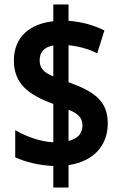

<svg xmlns="http://www.w3.org/2000/svg" viewBox="-20 -779 541 857"><path d="M218 -38V58H286V-42C400 -59 461 -131 461 -228C461 -327 403 -370 286 -412V-577C330 -573 374 -561 414 -541L446 -643C398 -667 344 -682 286 -686V-759H218V-684C113 -673 42 -614 42 -509C42 -408 103 -357 218 -315V-144C161 -146 96 -170 48 -198V-77C95 -55 155 -41 218 -38ZM218 -576V-438C173 -457 157 -475 157 -510C157 -545 176 -569 218 -576ZM286 -150V-289C330 -272 348 -252 348 -219C348 -185 329 -160 286 -150Z"/></svg>

Font: Noto Sans Hebrew Condensed
Style: Bold
Weight: 700
Width: 3
Designer: Monotype Design Team
Foundry: Monotype Imaging Inc.
Version: Version 2.004